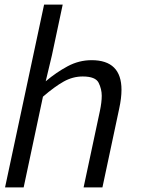

<svg xmlns="http://www.w3.org/2000/svg" viewBox="-20 -816 642 836"><path d="M426 0H344L415 -333Q423 -371 423 -399Q423 -428 409.5 -455.5Q396 -483 340 -483Q297 -483 257.5 -461Q218 -439 167 -395L83 0H2L172 -796H253L206 -575L179 -462Q225 -501 274.5 -527.5Q324 -554 379 -554Q509 -554 509 -425Q509 -389 499 -343Z"/></svg>

Font: l_WÎeÑOS 300W
Style: Regular
Weight: 300
Designer: R?O
Version: Version 2.00 June 21, 2023